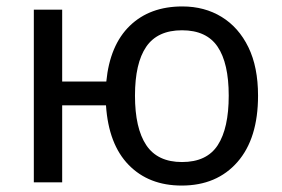

<svg xmlns="http://www.w3.org/2000/svg" viewBox="-20 -566 876 596"><path d="M781 -269Q781 -136 717 -63Q653 10 544 10Q442 10 379.5 -54Q317 -118 309 -239H173V0H85V-536H173V-313H310Q321 -426 383 -486Q445 -546 546 -546Q615 -546 668 -513.5Q721 -481 751 -419.5Q781 -358 781 -269ZM399 -269Q399 -168 434 -115.5Q469 -63 545 -63Q622 -63 656 -115.5Q690 -168 690 -269Q690 -370 655.5 -421Q621 -472 545 -472Q469 -472 434 -421Q399 -370 399 -269Z"/></svg>

Font: TSCustom
Style: Regular
Weight: 400
Designer: Monotype Design Team
Foundry: Monotype Imaging Inc.
Version: Version 2.004; ttfautohint (v1.8.3) -l 8 -r 50 -G 200 -x 14 